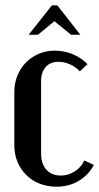

<svg xmlns="http://www.w3.org/2000/svg" viewBox="-20 -695 374 724"><path d="M34 -348Q34 -381 45.5 -409.5Q57 -438 77.5 -459Q98 -480 126 -492Q154 -504 187 -504Q222 -504 254.5 -490.5Q287 -477 310 -453L281 -426Q265 -443 243.5 -452.5Q222 -462 200 -462Q170 -462 152.5 -442.5Q135 -423 135 -389V-115Q135 -77 155 -55Q175 -33 209 -33Q237 -33 261.5 -48.5Q286 -64 298 -90L334 -73Q314 -35 277 -13Q240 9 193 9Q159 9 129.5 -2.5Q100 -14 79 -35Q58 -56 46 -84.5Q34 -113 34 -147ZM176 -675H196L283 -564H248L185 -615L123 -564H88Z"/></svg>

Font: Moniqa Paragraph
Style: Bold
Weight: 700
Designer: Rajesh Rajput
Foundry: Rajesh Rajput
Version: Version 1.000